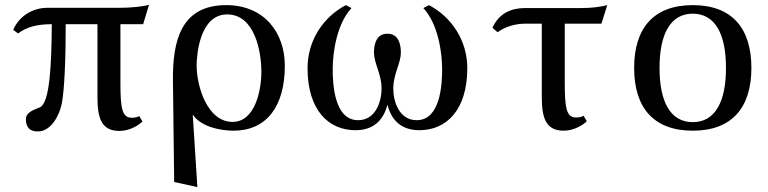

<svg xmlns="http://www.w3.org/2000/svg" viewBox="-20 -523 3144 786"><path d="M173 -491C119 -491 61 -462 34 -401L54 -386C88 -412 131 -424 192 -424C191 -260 184 -103 144 -84C124 -75 86 -65 86 -36C86 12 118 15 135 15C191 15 224 -54 233 -99C244 -157 249 -281 249 -424H379V-123C379 -35 398 13 469 13C514 13 553 -14 563 -26L550 -48C542 -43 532 -41 519 -41C479 -41 473 -82 473 -185V-424H566L590 -503C562 -496 517 -491 468 -491Z M769 -54C801 -6 877 12 936 12C1070 12 1146 -86 1146 -254C1146 -388 1063 -502 906 -502C719 -502 686 -353 688 -191L693 222L788 243ZM1050 -229C1050 -155 1025 -24 932 -24C828 -24 785 -171 785 -255C785 -294 796 -464 910 -464C1023 -464 1050 -312 1050 -229Z M1566 -94C1581 -37 1617 10 1697 10C1807 10 1893 -72 1893 -244C1893 -358 1828 -454 1736 -502L1713 -490C1772 -427 1790 -312 1790 -240C1790 -177 1783 -31 1686 -31C1613 -31 1590 -109 1590 -160C1590 -221 1621 -262 1621 -309C1621 -339 1613 -385 1566 -385C1519 -385 1511 -339 1511 -309C1511 -262 1542 -221 1542 -160C1542 -109 1519 -31 1446 -31C1349 -31 1342 -177 1342 -240C1342 -312 1360 -427 1419 -490L1396 -502C1304 -454 1239 -358 1239 -244C1239 -72 1325 10 1435 10C1515 10 1551 -37 1566 -94Z M2129 -426H2198V-124C2198 -36 2217 12 2288 12C2333 12 2372 -15 2382 -27L2369 -49C2361 -44 2351 -42 2338 -42C2298 -42 2292 -83 2292 -186V-426H2442L2466 -502C2439 -495 2404 -490 2358 -490H2129C2075 -490 2023 -470 1996 -409L2017 -391C2048 -414 2090 -426 2129 -426Z M2576 -245C2576 -83 2655 12 2816 12C2977 12 3056 -83 3056 -245C3056 -407 2977 -502 2816 -502C2655 -502 2576 -407 2576 -245ZM2680 -245C2680 -383 2724 -467 2816 -467C2908 -467 2952 -383 2952 -245C2952 -107 2908 -23 2816 -23C2724 -23 2680 -107 2680 -245Z"/></svg>

Font: Lingua Franca
Style: Regular
Weight: 400
Version: Version 1.19